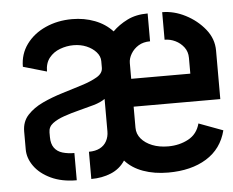

<svg xmlns="http://www.w3.org/2000/svg" viewBox="-43 -569 751 618"><g transform="rotate(-5 332.5 -259.5)"><path d="M477 0Q432 0 396 -13Q360 -26 338 -51Q321 -25 292 -13Q263 -1 228 -1V-89Q249 -89 263.5 -96.5Q278 -104 285.5 -118Q293 -132 293 -149V-254Q279 -244 256.5 -237.5Q234 -231 208 -224.5Q182 -218 159 -210Q136 -202 121.5 -191Q107 -180 107 -162V-147Q107 -125 116.5 -112Q126 -99 143 -94Q160 -89 181 -89V-1Q133 -1 98 -17.5Q63 -34 44.5 -60Q26 -86 26 -114V-172Q26 -204 45.5 -225Q65 -246 95 -260Q125 -274 159.5 -284.5Q194 -295 224 -304.5Q254 -314 273.5 -325.5Q293 -337 293 -355V-376Q293 -392 281 -405.5Q269 -419 250 -427Q231 -435 208 -435Q186 -435 164.5 -427Q143 -419 129.5 -402Q116 -385 116 -358L40 -380Q40 -421 63 -452.5Q86 -484 125 -501.5Q164 -519 211 -519Q250 -519 284 -506Q318 -493 341 -468Q361 -488 389 -502Q417 -516 455 -516V-426Q433 -426 417.5 -416.5Q402 -407 393 -392Q384 -377 384 -362V-311H575V-362Q575 -382 564 -396.5Q553 -411 536.5 -419Q520 -427 502 -427V-516Q540 -516 577 -497Q614 -478 639 -447Q664 -416 664 -378V-221H384V-153Q384 -133 397 -117.5Q410 -102 432.5 -93Q455 -84 484 -84Q520 -84 549 -99.5Q578 -115 587 -149L665 -120Q650 -61 600.5 -30.5Q551 0 477 0Z"/></g></svg>

Font: Stick No Bills SemiBold
Style: Regular
Weight: 600
Designer: Kosala Senevirathne, Siva Puranthara, Lasantha Premarathna, Tharique Azeez
Foundry: mooniak
Version: Version 2.000